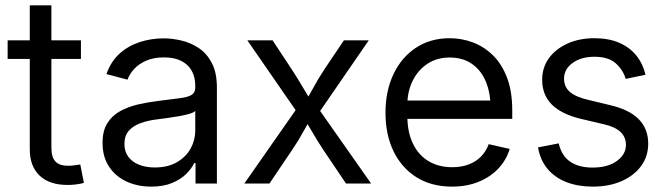

<svg xmlns="http://www.w3.org/2000/svg" viewBox="-20 -692 2513 724"><path d="M285.2 -540V-469.7H8.8V-540ZM92.3 -671.9H173.8V-135.3Q173.8 -99.1 189.2 -82.8Q204.6 -66.4 239.3 -66.9Q247.6 -66.9 260 -68.6Q272.5 -70.3 282.7 -71.8L296.4 -2.4Q283.2 1.5 267.3 3.4Q251.5 5.4 236.3 5.4Q167.5 5.9 129.9 -29.3Q92.3 -64.5 92.3 -128.9Z M550.3 11.7Q499 11.7 457.5 -7.3Q416 -26.4 391.4 -63.2Q366.7 -100.1 366.7 -153.3Q366.7 -198.2 384.3 -226.8Q401.9 -255.4 431.9 -272.2Q461.9 -289.1 499.5 -297.9Q537.1 -306.6 577.6 -311.5Q625.5 -317.9 656.2 -321.5Q687 -325.2 701.7 -333.7Q716.3 -342.3 716.3 -362.3V-367.7Q716.3 -401.4 702.9 -425.3Q689.5 -449.2 663.3 -462.4Q637.2 -475.6 598.6 -475.6Q560.1 -475.6 531.7 -463.4Q503.4 -451.2 485.8 -431.9Q468.3 -412.6 460.9 -391.6L381.3 -412.6Q398.4 -460.9 431.6 -490.5Q464.8 -520 508.1 -533.7Q551.3 -547.4 596.7 -547.4Q628.4 -547.4 663.6 -539.3Q698.7 -531.2 729.2 -511Q759.8 -490.7 778.8 -454.3Q797.9 -418 797.9 -361.3V0H717.3V-77.1H712.4Q702.6 -56.6 682.1 -36.1Q661.6 -15.6 628.9 -2Q596.2 11.7 550.3 11.7ZM563.5 -60.5Q612.8 -60.5 647 -80.3Q681.2 -100.1 698.7 -131.8Q716.3 -163.6 716.3 -199.7V-273.9Q710.9 -267.6 694.1 -262.7Q677.2 -257.8 655.3 -253.9Q633.3 -250 611.6 -247.1Q589.8 -244.1 574.7 -242.2Q539.6 -238.3 511 -228Q482.4 -217.8 465.8 -199Q449.2 -180.2 449.2 -148.9Q449.2 -120.6 463.9 -100.8Q478.5 -81.1 504.4 -70.8Q530.3 -60.5 563.5 -60.5Z M901.4 0 1116.7 -308.1 1116.2 -245.6 912.6 -540H1007.8L1079.6 -431.2Q1104.5 -393.1 1124 -359.4Q1143.6 -325.7 1163.6 -293.5H1121.6Q1142.6 -325.7 1160.6 -359.4Q1178.7 -393.1 1203.6 -431.2L1276.9 -540H1370.6L1166 -242.7V-303.7L1379.4 0H1284.7L1199.7 -126Q1175.8 -162.6 1157 -195.1Q1138.2 -227.5 1118.2 -258.3H1160.6Q1141.1 -227.5 1123.5 -195.1Q1106 -162.6 1081.1 -126L996.1 0Z M1685.1 11.7Q1606.9 11.7 1550.8 -23.4Q1494.6 -58.6 1464.1 -121.3Q1433.6 -184.1 1433.6 -266.6Q1433.6 -349.1 1463.9 -412.6Q1494.1 -476.1 1548.6 -512Q1603 -547.9 1675.8 -547.9Q1721.2 -547.9 1763.4 -532Q1805.7 -516.1 1839.1 -483.2Q1872.6 -450.2 1892.1 -398.7Q1911.6 -347.2 1911.6 -275.9V-243.7H1486.3V-313H1867.2L1829.6 -287.6Q1829.6 -342.3 1811.8 -384.8Q1793.9 -427.2 1759.5 -451.2Q1725.1 -475.1 1675.8 -475.1Q1626.5 -475.1 1590.6 -450.7Q1554.7 -426.3 1535.4 -386Q1516.1 -345.7 1516.1 -297.4V-254.4Q1516.1 -194.3 1536.9 -150.9Q1557.6 -107.4 1595.7 -84.5Q1633.8 -61.5 1685.1 -61.5Q1719.7 -61.5 1747.1 -71.8Q1774.4 -82 1793.7 -101.6Q1813 -121.1 1822.8 -148.4L1901.9 -130.4Q1889.6 -88.9 1859.6 -56.9Q1829.6 -24.9 1785.2 -6.6Q1740.7 11.7 1685.1 11.7Z M2215.3 11.7Q2159.7 11.7 2116.2 -5.1Q2072.8 -22 2044.9 -54.9Q2017.1 -87.9 2008.8 -136.2L2086.9 -151.4Q2097.2 -105 2129.9 -82.5Q2162.6 -60.1 2213.9 -60.1Q2272 -60.1 2306.2 -85Q2340.3 -109.9 2340.3 -145.5Q2340.3 -175.3 2319.6 -194.6Q2298.8 -213.9 2258.3 -223.1L2169.4 -244.1Q2096.7 -261.7 2060.5 -298.1Q2024.4 -334.5 2024.4 -391.6Q2024.4 -437.5 2050 -472.7Q2075.7 -507.8 2120.1 -527.8Q2164.6 -547.9 2221.2 -547.9Q2275.9 -547.9 2315.4 -530.5Q2355 -513.2 2379.6 -482.4Q2404.3 -451.7 2414.1 -410.2L2339.4 -394.5Q2329.6 -428.2 2302 -453.1Q2274.4 -478 2221.7 -478Q2171.4 -478 2139.2 -454.6Q2106.9 -431.2 2106.9 -395.5Q2106.9 -364.3 2129.2 -345.2Q2151.4 -326.2 2198.2 -315.4L2281.2 -295.4Q2354 -278.3 2389.2 -241.9Q2424.3 -205.6 2424.3 -150.4Q2424.3 -102.5 2397.7 -66.2Q2371.1 -29.8 2324 -9Q2276.9 11.7 2215.3 11.7Z"/></svg>

Font: V-Inter
Style: Regular-375
Weight: 375
Designer: Rasmus Andersson
Foundry: rsms
Version: Version 4.000;git-4146feb